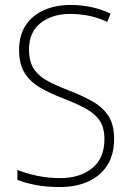

<svg xmlns="http://www.w3.org/2000/svg" viewBox="-20 -744 529 774"><path d="M440 -184Q440 -120 412 -77Q384 -34 335 -12Q286 10 222 10Q168 10 125.5 2Q83 -6 50 -19V-59Q85 -45 129.5 -35.5Q174 -26 223 -26Q302 -26 351.5 -66Q401 -106 401 -183Q401 -229 382 -257.5Q363 -286 325.5 -306.5Q288 -327 233 -348Q181 -368 141.5 -391Q102 -414 79.5 -449.5Q57 -485 57 -543Q57 -602 84 -642.5Q111 -683 158 -703.5Q205 -724 265 -724Q309 -724 350 -715Q391 -706 426 -689L412 -656Q373 -674 335.5 -681Q298 -688 264 -688Q191 -688 144 -651.5Q97 -615 97 -545Q97 -495 117 -465.5Q137 -436 173 -417Q209 -398 256 -380Q313 -358 354 -334.5Q395 -311 417.5 -276Q440 -241 440 -184Z"/></svg>

Font: Noto Sans Arabic SemCond ExtLt
Style: Regular
Weight: 200
Width: 4
Designer: Monotype Design Team, Nadine Chahine, Nizar Qandah and Khaled Hosny
Foundry: Monotype Imaging Inc.
Version: Version 2.012; ttfautohint (v1.8.4.7-5d5b)